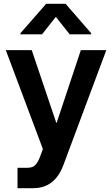

<svg xmlns="http://www.w3.org/2000/svg" viewBox="-20 -777 584 1001"><path d="M153.3 204.1H71.3V97.7H124Q151.4 97.7 165 82.3Q178.7 66.9 188 42L203.6 0L10.3 -515.6H145.5L273.4 -136.7H275.4L401.4 -515.6H534.2L310.5 83.5Q265.6 204.1 153.3 204.1ZM343.3 -598.1 271 -689 199.2 -598.1H86.4V-603.5L220.7 -757.3H321.8L455.6 -603.5V-598.1Z"/></svg>

Font: Inter Display Semi Bold
Style: Regular
Weight: 600
Designer: Rasmus Andersson
Foundry: rsms
Version: Version 4.000;git-37864ae